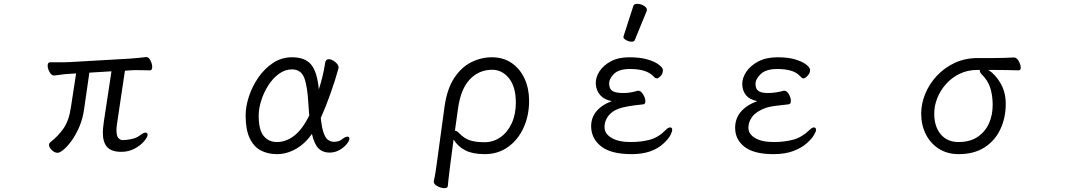

<svg xmlns="http://www.w3.org/2000/svg" viewBox="-20 -784 5550 999"><path d="M560 -413 445 -406 418 -219Q411 -167 393 -125Q375 -83 353 -52.5Q331 -22 311 -5.5Q291 11 280 11Q264 11 249.5 -3Q235 -17 235 -30Q235 -38 242 -44Q281 -74 310 -115Q339 -156 349 -226L376 -402L345 -400Q320 -399 296.5 -395.5Q273 -392 262 -391H261Q248 -391 238 -409Q228 -427 228 -442Q228 -460 241 -460H282Q296 -460 312.5 -460Q329 -460 344 -461L656 -479Q679 -481 703 -483Q727 -485 739 -487H742Q754 -487 763 -469Q772 -451 772 -436Q772 -418 760 -418Q752 -418 734 -418.5Q716 -419 696 -419Q686 -419 676 -419Q666 -419 657 -418L630 -416L589 -141Q586 -122 586 -107Q586 -76 596 -65.5Q606 -55 619 -55Q638 -55 664.5 -60.5Q691 -66 710 -81Q727 -94 737 -94Q748 -94 748 -82Q748 -71 730 -49.5Q712 -28 681 -11Q650 6 611 6Q560 6 537.5 -19Q515 -44 515 -94Q515 -106 516.5 -119.5Q518 -133 520 -149Z M1603 -87Q1566 -35 1518.5 -8.5Q1471 18 1421 18Q1373 18 1336.5 -1.5Q1300 -21 1279 -65.5Q1258 -110 1258 -184Q1258 -229 1275 -281.5Q1292 -334 1324 -380.5Q1356 -427 1400.5 -456.5Q1445 -486 1499 -486Q1567 -486 1598.5 -448.5Q1630 -411 1639 -319Q1650 -353 1658.5 -388.5Q1667 -424 1672 -458Q1675 -476 1691 -476Q1706 -476 1724 -461.5Q1742 -447 1742 -432Q1742 -431 1741.5 -430Q1741 -429 1741 -428Q1725 -369 1700 -298.5Q1675 -228 1649 -170Q1655 -115 1665 -89.5Q1675 -64 1686.5 -56.5Q1698 -49 1708 -47Q1710 -47 1712.5 -46.5Q1715 -46 1717 -46Q1728 -46 1739.5 -49Q1751 -52 1759 -59Q1777 -73 1788 -73Q1798 -73 1798 -62Q1798 -52 1784 -34.5Q1770 -17 1746.5 -3.5Q1723 10 1694 10Q1660 10 1638 -11Q1616 -32 1603 -87ZM1589 -183Q1588 -196 1587 -209.5Q1586 -223 1585 -237Q1580 -335 1563 -379Q1546 -423 1499 -423Q1463 -423 1431.5 -400Q1400 -377 1376.5 -340.5Q1353 -304 1339.5 -262Q1326 -220 1326 -182Q1326 -108 1352 -76.5Q1378 -45 1421 -45Q1468 -45 1510.5 -77.5Q1553 -110 1589 -183Z M2237 158Q2242 138 2246 112.5Q2250 87 2252 71L2293 -229Q2306 -322 2343.5 -378.5Q2381 -435 2432.5 -460.5Q2484 -486 2539 -486Q2599 -486 2642.5 -456Q2686 -426 2709.5 -374.5Q2733 -323 2733 -260Q2733 -182 2704 -119Q2675 -56 2623 -19Q2571 18 2502 18Q2440 18 2401.5 -1.5Q2363 -21 2340 -58L2322 79Q2321 88 2318.5 108Q2316 128 2313.5 149Q2311 170 2310 184Q2309 195 2292 195Q2276 195 2256.5 185Q2237 175 2237 161ZM2347 -104Q2357 -104 2369 -91Q2396 -63 2426 -53.5Q2456 -44 2501 -44Q2547 -44 2584 -70Q2621 -96 2642.5 -142.5Q2664 -189 2664 -250Q2664 -332 2628.5 -376.5Q2593 -421 2541 -421Q2472 -421 2424.5 -371Q2377 -321 2363 -218Z M3275 -752Q3278 -764 3295.5 -764Q3313 -764 3329.5 -754.5Q3346 -745 3346 -732Q3346 -729 3345 -727L3283 -576Q3280 -567 3266.5 -567Q3253 -567 3238.5 -575Q3224 -583 3224 -589.5Q3224 -596 3225 -597ZM3298 -312H3301Q3314 -312 3325.5 -294Q3337 -276 3338 -259Q3339 -242 3326 -241Q3236 -232 3199 -218.5Q3162 -205 3143 -178Q3124 -151 3125.5 -119Q3127 -87 3163 -66Q3199 -45 3259 -45Q3319 -45 3363 -57.5Q3407 -70 3443 -107Q3456 -121 3466.5 -121Q3477 -121 3477.5 -110.5Q3478 -100 3468 -80.5Q3458 -61 3433 -38Q3373 18 3267.5 18Q3162 18 3111 -20Q3060 -58 3056 -119Q3051 -214 3163 -258Q3124 -265 3103 -289Q3082 -313 3080 -346Q3078 -379 3098 -411Q3118 -443 3157.5 -464.5Q3197 -486 3254 -486Q3311 -486 3349.5 -474.5Q3388 -463 3408 -447.5Q3428 -432 3429 -422Q3430 -401 3417.5 -388.5Q3405 -376 3398.5 -376Q3392 -376 3387 -380L3378 -389Q3342 -425 3258 -425Q3200 -425 3174 -399Q3148 -373 3149.5 -346Q3151 -319 3168.5 -309.5Q3186 -300 3223.5 -300Q3261 -300 3298 -312Z M4061 -312Q4074 -312 4084.5 -294Q4095 -276 4095 -259Q4095 -242 4082 -241Q4051 -238 4016.5 -233.5Q3982 -229 3965 -223Q3916 -205 3895 -178Q3874 -151 3874 -119Q3874 -87 3908.5 -66Q3943 -45 4006 -45Q4063 -45 4108 -57.5Q4153 -70 4191 -107Q4205 -121 4215 -121Q4226 -121 4226 -107Q4226 -100 4214.5 -80.5Q4203 -61 4177 -38Q4151 -15 4108.5 1.5Q4066 18 4004 18Q3903 18 3854 -20Q3805 -58 3805 -119Q3805 -214 3920 -258Q3881 -265 3861.5 -289Q3842 -313 3842 -347Q3842 -379 3863.5 -411Q3885 -443 3926 -464.5Q3967 -486 4026 -486Q4081 -486 4118.5 -474.5Q4156 -463 4175.5 -447.5Q4195 -432 4195 -419Q4195 -412 4191.5 -403.5Q4188 -395 4179 -387Q4168 -376 4160 -376Q4155 -376 4151 -380Q4147 -384 4142 -389Q4123 -409 4092.5 -417Q4062 -425 4024 -425Q3966 -425 3938.5 -399Q3911 -373 3911 -347Q3911 -339 3914 -327.5Q3917 -316 3931 -308Q3945 -300 3977 -300Q3996 -300 4019 -303.5Q4042 -307 4058 -312Z M5256 -485Q5270 -485 5280.5 -466Q5291 -447 5291 -432Q5291 -418 5280 -418Q5247 -419 5218 -419.5Q5189 -420 5154 -420H5123Q5161 -395 5187 -349Q5213 -303 5213 -244Q5213 -171 5185 -111.5Q5157 -52 5102.5 -17Q5048 18 4968 18Q4909 18 4865 -10Q4821 -38 4797 -86Q4773 -134 4773 -193Q4773 -244 4794 -295.5Q4815 -347 4854 -389Q4893 -431 4947 -456.5Q5001 -482 5068 -482H5150Q5204 -482 5255 -485ZM5078 -420H5064Q5014 -420 4973 -400Q4932 -380 4902.5 -347Q4873 -314 4857 -274Q4841 -234 4841 -193Q4841 -125 4875 -85Q4909 -45 4967 -45Q5026 -45 5065.5 -71Q5105 -97 5125 -140.5Q5145 -184 5145 -238Q5145 -287 5132.5 -326.5Q5120 -366 5088 -397Q5082 -403 5080 -408Q5078 -413 5078 -417Z"/></svg>

Font: QiushuiShotai
Style: Regular
Weight: 600
Designer: Fontworks Inc.
Foundry: Fontworks Inc.
Version: Version 1.250